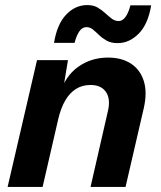

<svg xmlns="http://www.w3.org/2000/svg" viewBox="-20 -737 636 757"><path d="M10 0 126 -500H248L224 -355L216 -366Q236 -436 287.5 -473Q339 -510 406 -510Q460 -510 496.5 -486Q533 -462 547 -417.5Q561 -373 547 -311L475 0H337L405 -297Q417 -346 398 -374Q379 -402 337 -402Q304 -402 279 -386Q254 -370 237 -340.5Q220 -311 210 -269L148 0ZM576 -716Q564 -642 527 -604.5Q490 -567 444 -567Q418 -567 401 -576.5Q384 -586 371 -598.5Q358 -611 346.5 -620.5Q335 -630 321 -630Q304 -630 292.5 -613Q281 -596 274 -568H193Q205 -642 241 -679.5Q277 -717 324 -717Q348 -717 364.5 -707.5Q381 -698 394.5 -685.5Q408 -673 420.5 -663.5Q433 -654 448 -654Q463 -654 475 -670.5Q487 -687 494 -716Z"/></svg>

Font: Kantumruy Pro SemiBold
Style: Italic
Weight: 600
Italic angle: -13°
Version: Version 1.002